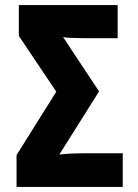

<svg xmlns="http://www.w3.org/2000/svg" viewBox="-20 -734 540 754"><path d="M45 0V-125L201 -374L54 -593V-714H442V-584H312Q284 -584 263 -585Q242 -586 228 -588L369 -375L213 -127Q238 -130 260.5 -131Q283 -132 303 -132H462V0Z"/></svg>

Font: Noto Sans Mono ExtraCondensed Black
Style: Regular
Weight: 900
Width: 2
Designer: Monotype Design Team
Foundry: Monotype Imaging Inc.
Version: Version 2.014